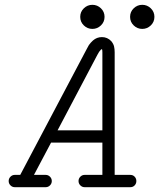

<svg xmlns="http://www.w3.org/2000/svg" viewBox="-20 -779 661 797"><path d="M535 -673.5Q520 -688 520 -709Q520 -730 535 -744.5Q550 -759 570.5 -759Q591 -759 606 -744.5Q621 -730 621 -709Q621 -688 606 -673.5Q591 -659 570.5 -659Q550 -659 535 -673.5ZM328 -673.5Q313 -688 313 -709Q313 -730 328 -744.5Q343 -759 363.5 -759Q384 -759 399 -744.5Q414 -730 414 -709Q414 -688 399 -673.5Q384 -659 363.5 -659Q343 -659 328 -673.5ZM331 -2Q321 -2 313.5 -9.5Q306 -17 306 -27.5Q306 -38 313.5 -45.5Q321 -53 331 -53H405V-187H192Q159 -125 121 -53H170Q180 -53 187.5 -45.5Q195 -38 195 -27.5Q195 -17 187.5 -9.5Q180 -2 170 -2H41Q31 -2 23.5 -9.5Q16 -17 16 -27.5Q16 -38 23.5 -45.5Q31 -53 41 -53H64Q335 -566 340 -575.5Q345 -585 349 -592Q357 -603 366 -611Q382 -625 403 -625Q426 -625 442 -608Q451 -597 453.5 -586Q456 -575 456 -562V-53H521Q532 -53 539 -45.5Q546 -38 546 -27.5Q546 -17 539 -9.5Q532 -2 521 -2ZM405 -238V-562Q405 -574 403 -574.5Q401 -575 399 -573Q395 -569 391.5 -564Q388 -559 384 -551Q381 -544 219 -238Z"/></svg>

Font: TT2020Base
Style: Italic
Weight: 400
Italic angle: -15°
Version: Version 0.2.000